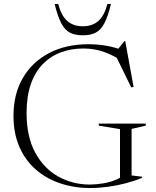

<svg xmlns="http://www.w3.org/2000/svg" viewBox="-20 -938 788 968"><path d="M643.5 -53.5 696.5 -47V-41.5Q659.5 -26 614.8 -14.2Q570 -2.5 523.5 3.8Q477 10 434.5 10Q353.5 10 283.2 -13.8Q213 -37.5 160.2 -83.5Q107.5 -129.5 77.8 -197.5Q48 -265.5 48 -354Q48 -463.5 95 -544.5Q142 -625.5 227 -670.2Q312 -715 426 -715Q476 -715 521 -706.5Q566 -698 608 -681.5L568.5 -682L607 -730.5H611.5L653.5 -499.5L641.5 -497.5L555.5 -673.5L613 -618Q561 -655.5 509.2 -674.5Q457.5 -693.5 401 -693.5Q338.5 -693.5 286 -673.8Q233.5 -654 194.8 -613.8Q156 -573.5 135 -512.5Q114 -451.5 114 -368.5Q114 -249 157.5 -168.8Q201 -88.5 273.8 -48Q346.5 -7.5 434 -7.5Q465 -8 496.8 -13Q528.5 -18 556.2 -28.5Q584 -39 603 -54L585 -21.5V-287L478 -304.5V-315H715V-304.5L643.5 -288ZM397.5 -805.5Q445 -805.5 475.5 -832Q506 -858.5 521.5 -918H539.5Q524 -854.5 506 -820.5Q488 -786.5 462.2 -773.2Q436.5 -760 397.5 -760Q358.5 -760 332.8 -773.2Q307 -786.5 289 -820.5Q271 -854.5 255.5 -918H273.5Q289 -858.5 319.5 -832Q350 -805.5 397.5 -805.5Z"/></svg>

Font: Newsreader 60pt Light
Style: Regular
Weight: 300
Designer: Hugues Gentile
Foundry: Production Type
Version: Version 1.003